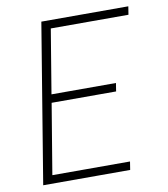

<svg xmlns="http://www.w3.org/2000/svg" viewBox="-82 -805 765 874"><g transform="rotate(-10 300.0 -367.5)"><path d="M47 0 168 -735H570L564 -697H205L156 -401H454L448 -363H150L96 -38H455L449 0Z"/></g></svg>

Font: Iosevka Extralight Extended
Style: Italic
Weight: 200
Width: 7
Italic angle: -9°
Monospace: yes
Designer: Belleve Invis
Foundry: Belleve Invis
Version: Version 32.5.0; ttfautohint (v1.8.4)